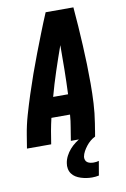

<svg xmlns="http://www.w3.org/2000/svg" viewBox="-103 -794 705 1077"><g transform="rotate(-10 250.0 -256.0)"><path d="M0 0 12 -74Q21 -130 37 -185.5Q53 -241 71 -296.5Q89 -352 108.5 -407Q128 -462 149 -516.5Q170 -571 191.5 -626Q213 -681 236 -735H394Q399 -681 402.5 -626Q406 -571 409 -516.5Q412 -462 413.5 -407Q415 -352 415 -296.5Q415 -241 412 -185.5Q409 -130 400 -74L388 0H250L262 -74Q265 -92 267.5 -110Q270 -128 271 -146H165Q161 -128 157 -110Q153 -92 150 -74L138 0ZM195 -260H280Q283 -330 284 -399.5Q285 -469 285 -539Q260 -469 237 -399.5Q214 -330 195 -260ZM332 223Q316 223 300 220.5Q284 218 268.5 213Q253 208 240 200Q227 192 218 179.5Q209 167 206 151Q203 135 206 119Q209 99 219 79.5Q229 60 243.5 43.5Q258 27 276 13.5Q294 0 313 -9.5Q332 -19 352.5 -25.5Q373 -32 394 -35L388 0Q373 7 360 18Q347 29 336.5 42.5Q326 56 318 70.5Q310 85 307 101Q306 110 309 119Q312 128 319.5 133Q327 138 336 140Q345 142 355 142Q363 142 370.5 141Q378 140 385 138L371 219Q362 221 352 222Q342 223 332 223Z"/></g></svg>

Font: Iosevka Curly Heavy
Style: Italic
Weight: 900
Italic angle: -9°
Monospace: yes
Designer: Belleve Invis
Foundry: Belleve Invis
Version: Version 22.1.2; ttfautohint (v1.8.4)